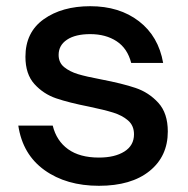

<svg xmlns="http://www.w3.org/2000/svg" viewBox="-20 -588 606 619"><path d="M39 -183H150Q162 -134 199.5 -107Q237 -80 299 -80Q350 -80 381 -99.5Q412 -119 412 -155Q412 -183 393 -199.5Q374 -216 345 -225Q316 -234 268 -244Q202 -257 161 -271Q120 -285 91 -317Q62 -349 62 -405Q62 -484 121 -526Q180 -568 271 -568Q365 -568 428 -519.5Q491 -471 506 -385H403Q391 -432 356 -455Q321 -478 271 -478Q223 -478 196 -460Q169 -442 169 -411Q169 -386 187 -371.5Q205 -357 231.5 -349Q258 -341 306 -332Q374 -319 417 -304.5Q460 -290 490.5 -256.5Q521 -223 521 -164Q521 -84 462 -36.5Q403 11 299 11Q194 11 123.5 -39.5Q53 -90 39 -183Z"/></svg>

Font: Open Sauce One Medium
Style: Regular
Weight: 500
Designer: Alfredo Marco Pradil
Foundry: Creative Sauce Fz LLC
Version: Version 1.477